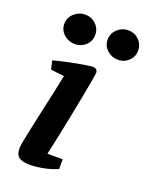

<svg xmlns="http://www.w3.org/2000/svg" viewBox="-140 -803 689 887"><g transform="rotate(20 204.5 -360.0)"><path d="M118 10Q84 10 66 -1.5Q48 -13 48 -48Q48 -57 53.5 -85.5Q59 -114 68 -156Q77 -198 87.5 -245.5Q98 -293 108.5 -341Q119 -389 127 -429L61 -437L51 -479Q89 -489 127 -497Q165 -505 196 -510Q227 -515 241 -515Q251 -515 256.5 -509Q262 -503 262 -493Q262 -489 256.5 -457.5Q251 -426 242 -378.5Q233 -331 222 -275.5Q211 -220 199.5 -165Q188 -110 178 -66H253V-18Q217 -3 182 3.5Q147 10 118 10ZM336 -585Q305 -585 282 -605.5Q259 -626 259 -657Q259 -688 282 -709Q305 -730 336 -730Q365 -730 387 -709Q409 -688 409 -657Q409 -626 387 -605.5Q365 -585 336 -585ZM124 -585Q93 -585 69.5 -605.5Q46 -626 46 -657Q46 -688 69.5 -709Q93 -730 124 -730Q154 -730 176 -709Q198 -688 198 -657Q198 -626 176 -605.5Q154 -585 124 -585Z"/></g></svg>

Font: Manuale
Style: Italic
Weight: 400
Italic angle: -11°
Designer: Eduardo Tunni / Pablo Cosgaya
Foundry: Eduardo Tunni / Pablo Cosgaya
Version: Version 1.002